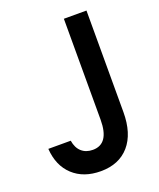

<svg xmlns="http://www.w3.org/2000/svg" viewBox="-139 -826 769 926"><g transform="rotate(-20 245.0 -363.0)"><path d="M131 -175Q137 -137 159.5 -117Q182 -97 217 -97Q301 -97 301 -221V-739H417V-218Q417 -108 364.5 -47.5Q312 13 218 13Q130 13 76 -37Q22 -87 16 -175Z"/></g></svg>

Font: Involve SemiBold
Style: Regular
Weight: 600
Designer: Stefan Peev
Foundry: Context Ltd.
Version: Version 1.001